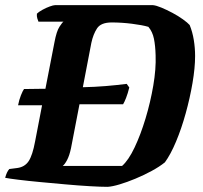

<svg xmlns="http://www.w3.org/2000/svg" viewBox="-27 -724 788 744"><path d="M43 -316Q47 -337 54 -354.5Q61 -372 66 -379L142 -380H149L184 -560Q192 -603 203.5 -620.5Q215 -638 219 -640H122Q120 -645 117.5 -653Q115 -661 116 -671Q123 -678 137.5 -686Q152 -694 166 -699Q180 -704 186 -704H566Q578 -703 598.5 -694.5Q619 -686 641.5 -674Q664 -662 682 -649Q700 -636 708 -627Q719 -600 724 -569Q729 -538 729 -507Q729 -461 719 -402.5Q709 -344 692.5 -284.5Q676 -225 655 -175Q634 -125 612 -95Q591 -78 560.5 -61.5Q530 -45 497.5 -31.5Q465 -18 436.5 -9.5Q408 -1 390 0Q364 0 321 -2.5Q278 -5 227.5 -9.5Q177 -14 129 -18.5Q81 -23 44.5 -27.5Q8 -32 -7 -35Q-1 -58 9 -69L40 -73Q69 -77 84 -99.5Q99 -122 109 -176L136 -316H130ZM216 -81H446Q471 -103 494.5 -152.5Q518 -202 537 -265Q556 -328 567 -392.5Q578 -457 576 -510Q575 -547 569.5 -574Q564 -601 548 -620Q524 -627 484 -632Q444 -637 406 -637Q364 -637 349 -614Q334 -591 327 -558L294 -386Q340 -387 382.5 -390.5Q425 -394 464 -399L474 -385Q468 -361 461.5 -344.5Q455 -328 450 -320H281L248 -149Q242 -121 233 -104Q224 -87 216 -81Z"/></svg>

Font: Texturina ExtraBold
Style: Italic
Weight: 800
Italic angle: -11°
Designer: Guillermo Torres Carreño
Foundry: Omnibus-Type
Version: Version 1.002; ttfautohint (v1.8.3)